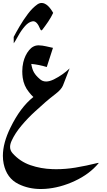

<svg xmlns="http://www.w3.org/2000/svg" viewBox="-20 -918 724 1301"><path d="M206.1 -260.7Q192.9 -272.5 175.8 -294.4Q141.6 -336.4 133.8 -391.6Q130.9 -413.6 130.9 -434.6Q130.9 -466.3 137.7 -495.6Q149.4 -544.4 177.2 -578.1Q204.1 -610.8 241.2 -610.8H242.2Q268.1 -609.9 291 -604.5Q314 -599.1 338.9 -593.8L296.9 -463.9Q243.7 -480 191.9 -484.9Q197.8 -448.2 210.7 -426.5Q223.6 -404.8 247.6 -384.3Q266.1 -365.7 292.5 -365.7Q315.4 -365.7 344.7 -379.9Q406.2 -410.6 451.7 -454.6L406.7 -338.9Q396 -312 357.2 -282.2Q318.4 -252.4 288.6 -226.6Q267.6 -208 219 -164.1Q170.4 -120.1 126.5 -68.1Q82.5 -16.1 59.1 35.2Q48.3 58.1 48.3 77.6Q48.3 101.1 64.5 119.6Q115.2 176.8 186.3 201.2Q257.3 225.6 335 228Q348.1 228.5 361.3 228.5Q425.8 228.5 490.7 217.8Q568.8 204.6 634.3 188Q643.1 185.5 646.5 185.5Q648.4 185.5 648.4 186.5Q648.4 187 647.9 188Q586.9 261.7 486.6 308.3Q386.2 355 286.1 361.8Q271 362.8 256.8 362.8Q173.8 362.8 105.5 329.1Q25.4 290 4.9 191.9Q-0.5 166 -0.5 137.7Q-0.5 51.3 50.8 -53.2Q118.2 -191.4 206.1 -260.7ZM340.3 -830.6Q325.7 -799.8 306.4 -771.2Q287.1 -742.7 267.1 -716.8Q263.7 -712.4 260.3 -712.4Q255.9 -712.4 252 -722.2Q231 -773.9 205.6 -773.9H202.6Q175.3 -770.5 149.7 -741.5Q124 -712.4 103.3 -674.8Q82.5 -637.2 73.2 -624.5L72.8 -668L73.7 -669.4Q86.4 -694.3 112.1 -738.3Q137.7 -782.2 168.9 -823.7Q199.7 -864.7 233.9 -888.7Q248 -897.9 262.2 -897.9Q283.2 -897.9 305.2 -877.9Q324.7 -858.9 340.3 -830.6Z"/></svg>

Font: Aref Ruqaa
Style: Regular
Weight: 400
Designer: Abdullah Aref
Version: Version 1.002